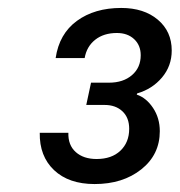

<svg xmlns="http://www.w3.org/2000/svg" viewBox="-20 -793 452 483"><path d="M80 -459H152Q151 -428 170.5 -410.5Q190 -393 223 -393Q261 -393 283 -414Q305 -435 305 -469Q305 -497 288 -513Q271 -529 243 -529H197L209 -585H254Q290 -585 312 -604Q334 -623 334 -654Q334 -679 317.5 -694.5Q301 -710 274 -710Q241 -710 219.5 -693Q198 -676 193 -647H120Q129 -708 173.5 -740.5Q218 -773 285 -773Q342 -773 377 -743.5Q412 -714 412 -666Q412 -627 387.5 -598Q363 -569 325 -558L324 -555Q348 -547 365 -521.5Q382 -496 382 -463Q382 -404 335.5 -367Q289 -330 218 -330Q153 -330 116 -365Q79 -400 80 -459Z"/></svg>

Font: Mona Sans Medium
Style: Italic
Weight: 500
Italic angle: -11.7°
Designer: Deni Anggara
Foundry: GitHub
Version: Version 2.000